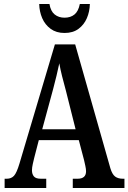

<svg xmlns="http://www.w3.org/2000/svg" viewBox="-20 -935 639 955"><path d="M3 0V-46H14Q36 -46 49.5 -60.5Q63 -75 77 -122L253 -714H354L529 -98Q538 -68 552.5 -57Q567 -46 591 -46H599V0H342V-46H366Q408 -46 408 -83Q408 -94 404.5 -110Q401 -126 398 -139L372 -238H173L150 -149Q147 -137 143 -119Q139 -101 139 -88Q139 -69 148.5 -57.5Q158 -46 183 -46H210V0ZM190 -292H356L308 -483Q297 -523 288.5 -557Q280 -591 275 -620Q269 -591 261 -558Q253 -525 244 -491ZM301 -771Q260 -771 232 -791.5Q204 -812 190 -844.5Q176 -877 175 -915H226Q232 -879 252 -863Q272 -847 301 -847Q331 -847 350.5 -863Q370 -879 377 -915H427Q426 -877 412 -844.5Q398 -812 370.5 -791.5Q343 -771 301 -771Z"/></svg>

Font: Noto Serif Tamil ExtraCondensed SemiBold
Style: Italic
Weight: 600
Width: 2
Italic angle: -12°
Designer: Indian Type Foundry, Tom Grace, and the Monotype Design Team
Foundry: Monotype Imaging Inc.
Version: Version 2.003; ttfautohint (v1.8.4.7-5d5b)